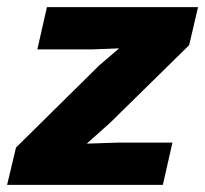

<svg xmlns="http://www.w3.org/2000/svg" viewBox="-38 -520 577 540"><path d="M-18 0 7 -105 241 -336 297 -384 220 -381H67L94 -500H519L494 -393L272 -175L206 -116L296 -119H447L420 0Z"/></svg>

Font: Kantumruy Pro
Style: Bold Italic
Weight: 700
Italic angle: -13°
Version: Version 1.002